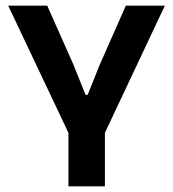

<svg xmlns="http://www.w3.org/2000/svg" viewBox="-20 -659 612 679"><path d="M344.5 -175.5H228.5L9 -639H147L240.5 -428.5L282.5 -323.5H290L332 -428.5L425 -639H563ZM351 0H222V-294.5H351Z"/></svg>

Font: Anek Devanagari Medium SemiBold
Style: Regular
Weight: 600
Version: Version 1.003